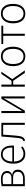

<svg xmlns="http://www.w3.org/2000/svg" viewBox="1826 -2398 583 4276"><g transform="rotate(-90 2118.0 -260.5)"><path d="M477 -155Q477 -80 421.5 -40Q366 0 269 0H109V-516Q193 -532 263 -532Q352 -532 400 -495Q448 -458 448 -395Q448 -350 421.5 -320.5Q395 -291 349 -283Q410 -278 443.5 -246Q477 -214 477 -155ZM155 -485V-298H288Q341 -298 371.5 -322.5Q402 -347 402 -394Q402 -441 368.5 -467.5Q335 -494 264 -494Q216 -494 155 -485ZM429 -155Q429 -209 395.5 -235Q362 -261 294 -261H155V-39H269Q342 -39 385.5 -67.5Q429 -96 429 -155Z M1012 -241H658Q663 -134 709 -82Q755 -30 829 -30Q871 -30 903 -42.5Q935 -55 971 -83L994 -53Q956 -21 916 -5Q876 11 827 11Q726 11 668 -60Q610 -131 610 -257Q610 -340 635 -402.5Q660 -465 706.5 -498.5Q753 -532 815 -532Q912 -532 963 -465Q1014 -398 1014 -282Q1014 -261 1012 -241ZM969 -297Q969 -388 931 -440.5Q893 -493 817 -493Q749 -493 705.5 -439.5Q662 -386 658 -278H969Z M1520 -522V0H1474V-482H1257L1242 -282Q1233 -164 1223.5 -112.5Q1214 -61 1193 -34.5Q1172 -8 1125 8L1112 -30Q1145 -41 1159 -62.5Q1173 -84 1180 -129Q1187 -174 1196 -286L1215 -522Z M2108 0H2062V-354Q2062 -401 2067 -468L1792 0H1738V-522H1784V-190Q1784 -135 1780 -55L2054 -522H2108Z M2493 -280 2687 0H2633L2455 -259H2372V0H2326V-522H2372V-296H2455L2608 -522H2659Z M3215 -263Q3215 -135 3157 -62Q3099 11 2998 11Q2897 11 2839.5 -61.5Q2782 -134 2782 -260Q2782 -387 2840.5 -459.5Q2899 -532 2999 -532Q3101 -532 3158 -461.5Q3215 -391 3215 -263ZM2830 -260Q2830 -149 2874 -89Q2918 -29 2998 -29Q3077 -29 3122 -89Q3167 -149 3167 -263Q3167 -375 3123 -433.5Q3079 -492 2999 -492Q2920 -492 2875 -432.5Q2830 -373 2830 -260Z M3680 -481H3504V0H3458V-481H3276V-522H3686Z M4169 -263Q4169 -135 4111 -62Q4053 11 3952 11Q3851 11 3793.5 -61.5Q3736 -134 3736 -260Q3736 -387 3794.5 -459.5Q3853 -532 3953 -532Q4055 -532 4112 -461.5Q4169 -391 4169 -263ZM3784 -260Q3784 -149 3828 -89Q3872 -29 3952 -29Q4031 -29 4076 -89Q4121 -149 4121 -263Q4121 -375 4077 -433.5Q4033 -492 3953 -492Q3874 -492 3829 -432.5Q3784 -373 3784 -260Z"/></g></svg>

Font: FiraGO ExtraLight
Style: Regular
Weight: 200
Designer: bBox Type
Foundry: bBox Type GmbH
Version: Version 1.001